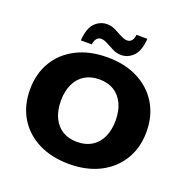

<svg xmlns="http://www.w3.org/2000/svg" viewBox="-135 -886 996 1022"><g transform="rotate(20 363.0 -374.5)"><path d="M363 10Q263 10 188.5 -28Q114 -66 73.5 -134Q33 -202 33 -292Q33 -382 73.5 -450Q114 -518 188.5 -556Q263 -594 363 -594Q463 -594 537 -556Q611 -518 652 -450Q693 -382 693 -292Q693 -202 652 -134Q611 -66 537 -28Q463 10 363 10ZM363 -115Q411 -115 445.5 -136Q480 -157 499 -197Q518 -237 518 -292Q518 -347 499 -387Q480 -427 445.5 -448Q411 -469 363 -469Q315 -469 280.5 -448Q246 -427 227 -387Q208 -347 208 -292Q208 -237 227 -197Q246 -157 280.5 -136Q315 -115 363 -115ZM425 -630Q400 -630 377 -641.5Q354 -653 334 -664Q314 -675 298 -675Q281 -675 271.5 -662Q262 -649 260 -630H198Q203 -701 232.5 -730Q262 -759 301 -759Q326 -759 349 -747.5Q372 -736 392 -725Q412 -714 429 -714Q446 -714 455.5 -727Q465 -740 466 -759H528Q523 -689 493.5 -659.5Q464 -630 425 -630Z"/></g></svg>

Font: Rokkitt SemiBold ExtraBold
Style: Regular
Weight: 800
Version: Version 3.103